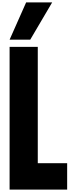

<svg xmlns="http://www.w3.org/2000/svg" viewBox="-20 -1581 610 1601"><path d="M60 0V-1190H295V-220H540V0ZM232 -1250H60L198 -1561H415Z"/></svg>

Font: Boldonse
Style: Regular
Weight: 400
Designer: Universitype Foundry
Foundry: Universitype Foundry
Version: Version 1.000; ttfautohint (v1.8.4.7-5d5b)